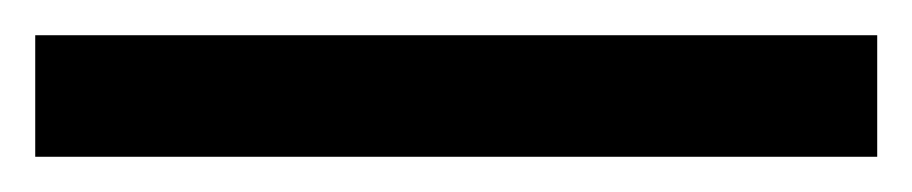

<svg xmlns="http://www.w3.org/2000/svg" viewBox="-20 -1 518 109"><path d="M478 88H0V19H478Z"/></svg>

Font: Gupter
Style: Bold
Weight: 700
Designer: Octavio Pardo
Version: Version 1.000